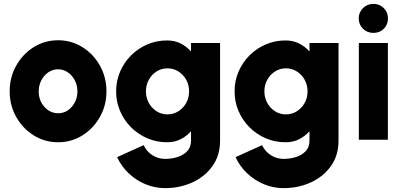

<svg xmlns="http://www.w3.org/2000/svg" viewBox="-20 -722 2084 992"><path d="M280 13Q211 13 154.2 -22.5Q97.5 -58 63.8 -117.8Q30 -177.5 30 -250Q30 -323 63.8 -383Q97.5 -443 154.2 -478.5Q211 -514 280 -514Q349 -514 405.8 -478.5Q462.5 -443 496.2 -383Q530 -323 530 -250Q530 -177.5 496.2 -117.8Q462.5 -58 405.8 -22.5Q349 13 280 13ZM280 -137Q323 -137 351.5 -170.8Q380 -204.5 380 -250Q380 -281.5 366.2 -307.5Q352.5 -333.5 329.8 -348.8Q307 -364 280 -364Q252 -364 229.2 -348.2Q206.5 -332.5 193.2 -306.5Q180 -280.5 180 -250Q180 -202 209.8 -169.5Q239.5 -137 280 -137Z M967 -500H1117V5Q1117 81 1077.8 136Q1038.5 191 973.8 220.5Q909 250 833 250Q780 250 731.5 229.8Q683 209.5 645 173.5Q607 137.5 585 90L722 28Q738 61.5 768 80.2Q798 99 833 99Q867.5 99 898.2 89Q929 79 948 58.2Q967 37.5 967 5V-44Q944.5 -18.5 913.8 -2.8Q883 13 843 13Q788.5 13 741 -7.5Q693.5 -28 657.2 -64.2Q621 -100.5 600.5 -148Q580 -195.5 580 -250Q580 -304.5 600.5 -352Q621 -399.5 657.2 -435.8Q693.5 -472 741 -492.5Q788.5 -513 843 -513Q883 -513 913.8 -497.2Q944.5 -481.5 967 -456ZM845 -131Q876 -131 901.5 -147Q927 -163 942 -190Q957 -217 957 -250Q957 -283 942 -310Q927 -337 901.5 -353Q876 -369 845 -369Q814.5 -369 789.2 -353Q764 -337 749 -310Q734 -283 734 -250Q734 -217 749 -190Q764 -163 789.2 -147Q814.5 -131 845 -131Z M1579 -500H1729V5Q1729 81 1689.8 136Q1650.5 191 1585.8 220.5Q1521 250 1445 250Q1392 250 1343.5 229.8Q1295 209.5 1257 173.5Q1219 137.5 1197 90L1334 28Q1350 61.5 1380 80.2Q1410 99 1445 99Q1479.5 99 1510.2 89Q1541 79 1560 58.2Q1579 37.5 1579 5V-44Q1556.5 -18.5 1525.8 -2.8Q1495 13 1455 13Q1400.5 13 1353 -7.5Q1305.5 -28 1269.2 -64.2Q1233 -100.5 1212.5 -148Q1192 -195.5 1192 -250Q1192 -304.5 1212.5 -352Q1233 -399.5 1269.2 -435.8Q1305.5 -472 1353 -492.5Q1400.5 -513 1455 -513Q1495 -513 1525.8 -497.2Q1556.5 -481.5 1579 -456ZM1457 -131Q1488 -131 1513.5 -147Q1539 -163 1554 -190Q1569 -217 1569 -250Q1569 -283 1554 -310Q1539 -337 1513.5 -353Q1488 -369 1457 -369Q1426.5 -369 1401.2 -353Q1376 -337 1361 -310Q1346 -283 1346 -250Q1346 -217 1361 -190Q1376 -163 1401.2 -147Q1426.5 -131 1457 -131Z M1834 -500H1984V0H1834ZM1909.5 -552Q1877.5 -552 1855.5 -573.5Q1833.5 -595 1833.5 -627Q1833.5 -658.5 1855.5 -680.2Q1877.5 -702 1909.5 -702Q1941 -702 1962.8 -680.2Q1984.5 -658.5 1984.5 -627Q1984.5 -595 1963.2 -573.5Q1942 -552 1909.5 -552Z"/></svg>

Font: Urbanist Black
Style: Regular
Weight: 900
Designer: Corey Hu
Foundry: Corey Hu
Version: Version 1.330; ttfautohint (v1.8.4.7-5d5b)